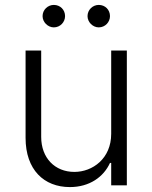

<svg xmlns="http://www.w3.org/2000/svg" viewBox="-20 -750 617 777"><path d="M430 -208.5C430 -108.3 354.8 -54.3 280.9 -54.3C202.1 -54.3 146.7 -110.8 146.7 -196V-545.5H83.5V-192.1C83.5 -62.9 158 7.1 262.8 7.1C342.7 7.1 399.5 -34.4 425.1 -90.6H430V0H493.3V-545.5H430ZM197.8 -639.2C223.7 -639.2 243.3 -660.5 243.3 -684.7C243.3 -710.6 223.7 -730.1 197.8 -730.1C173.7 -730.1 152.3 -710.6 152.3 -684.7C152.3 -660.5 173.7 -639.2 197.8 -639.2ZM379.6 -639.2C405.5 -639.2 425.1 -660.5 425.1 -684.7C425.1 -710.6 405.5 -730.1 379.6 -730.1C355.5 -730.1 334.2 -710.6 334.2 -684.7C334.2 -660.5 355.5 -639.2 379.6 -639.2Z"/></svg>

Font: Karasuma Gothic
Style: Light
Weight: 300
Designer: Rasmus Andersson / Ryoko Nishizuka
Foundry: rsms
Version: Version 1.00